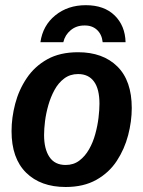

<svg xmlns="http://www.w3.org/2000/svg" viewBox="-20 -716 559 748"><path d="M235.8 12.5Q138.3 12.5 81.7 -43.3Q25 -99.2 25 -205Q25 -257.5 39.2 -311.7Q53.3 -365.8 84.2 -411.7Q115 -457.5 164.2 -485Q213.3 -512.5 284.2 -512.5Q380.8 -512.5 437.1 -457.1Q493.3 -401.7 493.3 -295Q493.3 -243.3 479.2 -189.2Q465 -135 435 -89.2Q405 -43.3 355.4 -15.4Q305.8 12.5 235.8 12.5ZM235.8 -73.3Q266.7 -73.3 289.2 -90.4Q311.7 -107.5 327.1 -134.6Q342.5 -161.7 351.2 -193.8Q360 -225.8 363.8 -257.1Q367.5 -288.3 367.5 -311.7Q367.5 -369.2 346.2 -398.3Q325 -427.5 284.2 -427.5Q253.3 -427.5 230.4 -410.4Q207.5 -393.3 192.5 -365.8Q177.5 -338.3 168.3 -306.2Q159.2 -274.2 155.4 -243.8Q151.7 -213.3 151.7 -190Q151.7 -135.8 172.5 -104.6Q193.3 -73.3 235.8 -73.3ZM137.5 -551.7Q146.7 -616.7 195.4 -656.2Q244.2 -695.8 314.2 -695.8Q385.8 -695.8 426.7 -655.8Q467.5 -615.8 469.2 -551.7H380Q376.7 -582.5 357.5 -600Q338.3 -617.5 308.3 -616.7Q277.5 -616.7 255.4 -598.3Q233.3 -580 226.7 -551.7Z"/></svg>

Font: Familjen Grotesk SemiBold
Style: Italic
Weight: 600
Italic angle: -9.46201°
Designer: Anders Wikstroem, Jonas Baeckman, Matilda Gysing, Kristian Moeller
Foundry: Familjen STHLM AB
Version: Version 2.002